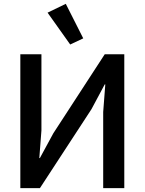

<svg xmlns="http://www.w3.org/2000/svg" viewBox="-20 -981 754 1001"><path d="M86 0V-698H196V-301L185 -157H188L258 -286L526 -698H628V0H518V-397L529 -541H526L457 -412L188 0ZM346 -749 228 -915 323 -961 414 -781Z"/></svg>

Font: IBM Plex Sans Medium
Style: Regular
Weight: 500
Designer: Mike Abbink, Paul van der Laan, Pieter van Rosmalen
Foundry: Bold Monday
Version: Version 3.201